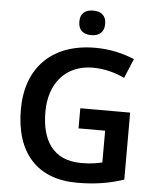

<svg xmlns="http://www.w3.org/2000/svg" viewBox="-61 -975 848 1036"><g transform="rotate(5 363.0 -456.5)"><path d="M402 -923C363 -923 332 -906 332 -857C332 -808 363 -790 402 -790C440 -790 472 -808 472 -857C472 -906 440 -923 402 -923ZM378 -392V-283H522V-111C492 -104 460 -98 409 -98C254 -98 192 -204 192 -356C192 -514 282 -616 428 -616C492 -616 553 -598 599 -576L643 -681C583 -707 509 -724 431 -724C193 -724 59 -581 59 -358C59 -123 179 10 395 10C496 10 572 -4 648 -29V-392Z"/></g></svg>

Font: Noto Sans Ol Chiki SemiBold
Style: Regular
Weight: 600
Designer: Monotype Design Team, Lewis McGuffie
Foundry: Monotype Imaging Inc.
Version: Version 2.003